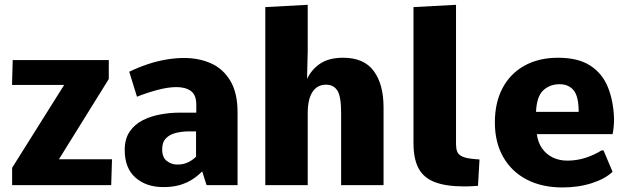

<svg xmlns="http://www.w3.org/2000/svg" viewBox="-20 -782 2659 811"><path d="M31.2 0V-73.2L251 -423.3H30.8L33.7 -528.3H439.5V-448.2L229 -109.4H453.1L449.7 0Z M669.9 8.3Q598.1 8.3 552.5 -31.5Q506.8 -71.3 506.8 -148.9Q506.8 -195.8 528.1 -226.6Q549.3 -257.3 583.5 -274.4Q617.7 -291.5 658.4 -298.8Q699.2 -306.2 737.8 -306.2H809.1V-340.8Q809.1 -380.9 786.4 -397.5Q763.7 -414.1 725.6 -414.1Q690.9 -414.1 647 -402.6Q603 -391.1 558.6 -373.5L525.9 -479Q564.5 -497.6 603.8 -510.7Q643.1 -523.9 682.1 -530.5Q721.2 -537.1 757.3 -537.1Q820.8 -537.1 871.8 -514.2Q922.9 -491.2 953.1 -440.4Q983.4 -389.6 983.4 -308.1V0H852.5L834 -58.1Q816.4 -40 793.5 -24.9Q770.5 -9.8 740.2 -0.7Q710 8.3 669.9 8.3ZM729 -86.9Q756.3 -86.9 776.9 -97.7Q797.4 -108.4 808.1 -120.6V-227.1H778.8Q750 -227.1 723.6 -220.7Q697.3 -214.4 681.2 -198Q665 -181.6 665 -151.4Q665 -117.2 684.6 -102.1Q704.1 -86.9 729 -86.9Z M1100.6 0V-752L1279.8 -761.7V-565.9L1276.9 -448.7Q1297.4 -490.7 1334.2 -514.4Q1371.1 -538.1 1429.2 -538.1Q1517.6 -538.1 1558.8 -481.9Q1600.1 -425.8 1600.1 -328.6V0H1420.9V-305.2Q1420.9 -375.5 1404.8 -399.9Q1388.7 -424.3 1356.9 -424.3Q1340.3 -424.3 1326.4 -417.7Q1312.5 -411.1 1302 -396.7Q1291.5 -382.3 1285.6 -359.4Q1279.8 -336.4 1279.8 -303.7V0Z M1940.9 5.4Q1863.3 5.4 1816.2 -12.9Q1769 -31.2 1747.8 -71.3Q1726.6 -111.3 1726.6 -177.2V-752L1906.2 -761.7V-172.9Q1906.2 -155.3 1910.9 -142.3Q1915.5 -129.4 1931.6 -121.3Q1947.8 -113.3 1981.4 -110.4Q1987.3 -109.9 1993.4 -109.4Q1999.5 -108.9 2005.4 -108.4L1999 2.9Q1974.6 4.9 1962.4 5.1Q1950.2 5.4 1940.9 5.4Z M2356 9.8Q2269 9.8 2204.8 -23.7Q2140.6 -57.1 2105.5 -118.9Q2070.3 -180.7 2070.3 -264.6Q2070.3 -349.1 2103 -410.4Q2135.7 -471.7 2195.8 -504.9Q2255.9 -538.1 2337.4 -538.1Q2421.9 -538.1 2472.9 -505.1Q2523.9 -472.2 2547.6 -414.1Q2571.3 -356 2573.7 -279.8Q2573.7 -261.7 2572.3 -248Q2570.8 -234.4 2569.6 -226.1Q2568.4 -217.8 2567.4 -215.3H2247.6Q2252 -180.7 2269.5 -155.5Q2287.1 -130.4 2314.7 -116.9Q2342.3 -103.5 2376.5 -103.5Q2416.5 -103.5 2453.4 -115.5Q2490.2 -127.4 2520.5 -146.5H2529.3L2567.4 -56.6Q2537.1 -26.9 2480.2 -8.5Q2423.3 9.8 2356 9.8ZM2244.1 -309.6H2424.3Q2424.3 -374.5 2403.1 -400.4Q2381.8 -426.3 2343.8 -426.3Q2302.7 -426.3 2274.9 -400.6Q2247.1 -375 2244.1 -309.6Z"/></svg>

Font: Comme ExtraBold
Style: Regular
Weight: 800
Version: Version 1.000;gftools[0.9.27]